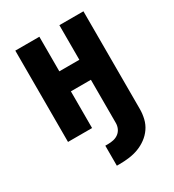

<svg xmlns="http://www.w3.org/2000/svg" viewBox="-179 -623 859 947"><g transform="rotate(-30 250.0 -149.0)"><path d="M206 222V108H222Q238 108 253.5 104.5Q269 101 281.5 91.5Q294 82 300.5 67.5Q307 53 307 37V-209H193V0H56V-520H193V-323H307V-520H444V37Q444 64 437.5 91Q431 118 415.5 140.5Q400 163 377.5 179.5Q355 196 329.5 205.5Q304 215 276.5 218.5Q249 222 222 222Z"/></g></svg>

Font: Iosevka SS04 Heavy
Style: Regular
Weight: 900
Monospace: yes
Designer: Belleve Invis
Foundry: Belleve Invis
Version: Version 19.0.0; ttfautohint (v1.8.4)